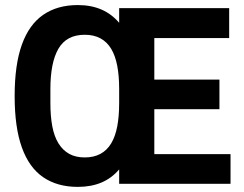

<svg xmlns="http://www.w3.org/2000/svg" viewBox="-20 -719 955 751"><path d="M284.3 12Q204.1 12 148.8 -25.9Q93.6 -63.8 65.5 -142.3Q37.3 -220.8 37.3 -343.2Q37.3 -465.7 65.5 -544.2Q93.6 -622.7 148.8 -660.9Q204.1 -699.2 284.3 -699.2Q336.3 -699.2 376.5 -681.8Q416.7 -664.4 446.1 -629.8V-687.2H876.4V-570H583.6V-407.7H838.3V-291.9H583.6V-116.2H881.7V0H446.1V-56.4Q416.7 -21.8 376.5 -4.9Q336.3 12 284.3 12ZM311.5 -103.2Q346.9 -103.2 372.7 -117.1Q398.5 -131 414.8 -158Q431 -185 438.6 -224.6Q446.1 -264.2 446.1 -315.5V-370.9Q446.1 -422 438.6 -461.6Q431 -501.2 414.8 -528.2Q398.5 -555.2 372.7 -569.1Q346.9 -583 311.5 -583Q275.5 -583 249.8 -569.2Q224.1 -555.4 208.2 -527.9Q192.4 -500.4 184.7 -460.8Q177.1 -421.3 177.1 -370.9V-315.5Q177.1 -264.2 184.6 -224.6Q192.1 -185 208.9 -158Q225.7 -131 250.9 -117.1Q276.1 -103.2 311.5 -103.2Z"/></svg>

Font: Archivo SemiBold Condensed
Style: Regular
Weight: 600
Width: 3
Version: Version 2.001